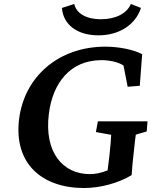

<svg xmlns="http://www.w3.org/2000/svg" viewBox="-20 -936 784 967"><path d="M404 11C483 11 575 -13 643 -54C646 -98 649 -132 654 -172C658 -212 662 -246 664 -258L719 -274L723 -325H473L463 -271L540 -257C539 -236 536 -193 531 -151L522 -78C491 -65 458 -59 433 -59C296 -59 202 -169 226 -362C245 -517 333 -633 491 -633C528 -633 574 -625 602 -606L623 -499L684 -504L696 -663C651 -687 576 -701 511 -701C273 -701 102 -548 76 -335C49 -111 192 11 404 11ZM292 -896C298 -810 372 -758 475 -758C579 -758 662 -810 690 -896L639 -916C620 -869 563 -839 488 -839C414 -839 364 -869 354 -916Z"/></svg>

Font: TPK Tissa Web SemiBold
Style: Italic
Weight: 600
Italic angle: -7°
Designer: Jacques Le Bailly, Suppakit Chalermlarp | Katatrad Co.,Ltd.
Foundry: Jacques Le Bailly, Cadson Demak Co.,Ltd.
Version: Version 5.000;Glyphs 3.1.2 (3151)